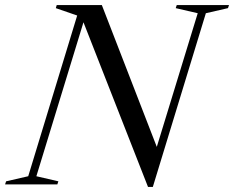

<svg xmlns="http://www.w3.org/2000/svg" viewBox="-52 -725 920 755"><path d="M574 -123 556 -119.5 725.5 -673 639 -693 643 -705H848.5L844.5 -693L757.5 -673L549 10H530L270.5 -652L284.5 -664.5L91 -32L177.5 -12L173.5 0H-32L-28 -12L59 -32L251.5 -664L167.5 -693L171 -705H348.5Z"/></svg>

Font: Newsreader 60pt
Style: Italic
Weight: 400
Italic angle: -17°
Designer: Hugues Gentile
Foundry: Production Type
Version: Version 1.003